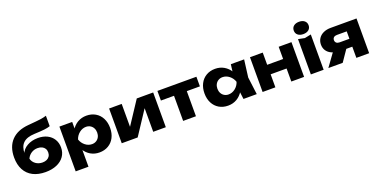

<svg xmlns="http://www.w3.org/2000/svg" viewBox="-20 -1816 5843 2969"><g transform="rotate(-20 2901.0 -331.5)"><path d="M35.6 -361Q35.6 -538.3 133.8 -640.9Q231.9 -743.6 415.3 -758.9Q565 -771.2 620.4 -779Q675.7 -786.8 718.6 -800.8V-629.4Q682.5 -615.8 623.8 -608.9Q565.2 -602.1 455.6 -597.7Q329.4 -592.7 269.5 -534.9Q209.6 -477.2 209.6 -364.9V-344.6L203.9 -360.4Q229.4 -433.8 305.5 -476.9Q381.5 -520.1 482.2 -520.1Q568.2 -520.1 633.7 -487.8Q699.2 -455.4 735.4 -396.4Q771.6 -337.4 771.6 -260.6Q771.6 -177.4 727.8 -114.7Q684.1 -52.1 604.7 -17.7Q525.4 16.6 419.9 16.6Q298.8 16.6 212.6 -27.9Q126.5 -72.4 81 -157.6Q35.6 -242.7 35.6 -361ZM559 -257.4Q559 -292.8 542.7 -319.4Q526.3 -346 496 -360.5Q465.6 -375 424.9 -375Q367.7 -375 321.5 -345.2Q275.3 -315.4 252.2 -264.1Q265.6 -208 313.3 -173.7Q360.9 -139.3 424.9 -139.3Q465.6 -139.3 496 -153.8Q526.3 -168.3 542.7 -195.1Q559 -221.9 559 -257.4Z M1067.9 -571.8V-410.6L1059.3 -385.4V-222L1067.9 -174V165H857.4V-571.8ZM1305.6 -588.4Q1388.9 -588.4 1453.1 -550.6Q1517.3 -512.8 1552.6 -444Q1588 -375.2 1588 -285.6Q1588 -196 1552.6 -127.5Q1517.3 -59.1 1453.1 -21.2Q1388.9 16.6 1305.6 16.6Q1225.7 16.6 1161.8 -20.7Q1098 -58.1 1056.4 -126.4Q1014.8 -194.6 1001.7 -285.6Q1013.8 -377.2 1055.4 -445.5Q1097 -513.8 1161.3 -551.1Q1225.7 -588.4 1305.6 -588.4ZM1241.5 -427.9Q1181.7 -427.9 1131.2 -387.9Q1080.7 -347.9 1060 -285.6Q1080.7 -222.9 1131 -183.4Q1181.3 -143.9 1241.5 -143.9Q1279.9 -143.9 1310.6 -162.3Q1341.4 -180.6 1358.4 -212.9Q1375.4 -245.2 1375.4 -285.6Q1375.4 -326.7 1358.4 -359Q1341.4 -391.3 1310.6 -409.6Q1279.9 -427.9 1241.5 -427.9Z M1675.4 -571.8H1882.6V-115L1839.1 -129.2L2130.6 -571.8H2400.6V0H2193.3V-469.7L2237.2 -455.1L1937.5 0H1675.4Z M2896.4 -498.9V0H2685.8V-498.9ZM3111.9 -571.8V-413.3H2470.3V-571.8Z M3652.2 -205.5 3680.1 -285.6 3652.2 -364.7 3678.7 -571.8H3897.2L3860.7 -286.2L3897.2 0H3678.7ZM3423.2 16.6Q3339.9 16.6 3275.7 -21.2Q3211.6 -59.1 3176.2 -127.5Q3140.9 -196 3140.9 -285.6Q3140.9 -375.2 3176.2 -444Q3211.6 -512.8 3275.7 -550.6Q3339.9 -588.4 3423.2 -588.4Q3503.2 -588.4 3567.5 -551.1Q3631.9 -513.8 3673.4 -445.5Q3715 -377.2 3727.2 -285.6Q3714 -194.6 3672.4 -126.4Q3630.9 -58.1 3567 -20.7Q3503.2 16.6 3423.2 16.6ZM3487.3 -143.9Q3547.5 -143.9 3597.8 -183.4Q3648.2 -222.9 3668.8 -285.6Q3648.2 -347.9 3597.7 -387.9Q3547.1 -427.9 3487.3 -427.9Q3449 -427.9 3418.2 -409.6Q3387.4 -391.3 3370.4 -359Q3353.4 -326.7 3353.4 -285.6Q3353.4 -245.2 3370.4 -212.9Q3387.4 -180.6 3418.2 -162.3Q3449 -143.9 3487.3 -143.9Z M4203.6 -571.8V0H3993.4V-571.8ZM4676.1 -571.8V0H4465.9V-571.8ZM4545.2 -370.8V-214.3H4114.4V-370.8Z M4892.6 -559.9 4997.9 -581V0H4787.4V-581ZM4770.6 -726.7Q4770.6 -773.3 4803.9 -800.7Q4837.1 -828 4892.6 -828Q4948.2 -828 4981.4 -800.7Q5014.7 -773.3 5014.7 -726.7Q5014.7 -680.1 4981.4 -652.7Q4948.2 -625.4 4892.6 -625.4Q4837.1 -625.4 4803.9 -652.7Q4770.6 -680.1 4770.6 -726.7Z M5594.3 -184H5322.5L5320.6 -190.2Q5252.4 -190.2 5200.4 -213.2Q5148.4 -236.2 5119.8 -278.9Q5091.2 -321.7 5091.2 -378.5Q5091.2 -435.2 5119.8 -479.4Q5148.4 -523.6 5200.8 -547.7Q5253.2 -571.8 5320.6 -571.8H5746.7V0H5536.2V-519.9L5594.1 -436H5374.6Q5341.2 -436 5322.5 -419.7Q5303.7 -403.5 5303.7 -375.2Q5303.7 -347 5322.6 -330.5Q5341.5 -313.9 5374.6 -313.9H5594.3ZM5311.4 0H5075.3L5268.5 -267.6H5494.7Z"/></g></svg>

Font: Unbounded Variable
Style: Regular
Weight: 400
Designer: Luke Prowse, Jean-Baptiste Morizot, Fátima Lázaro, Florian Runge
Foundry: NaN
Version: Version 1.600;FEAKit 1.0